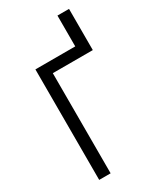

<svg xmlns="http://www.w3.org/2000/svg" viewBox="-231 -1023 936 1106"><g transform="rotate(-30 237.5 -470.0)"><path d="M85 0V-735H350V-940H427V-666H161V0Z"/></g></svg>

Font: Iosevka QP
Style: Regular
Weight: 400
Designer: Belleve Invis
Foundry: Belleve Invis
Version: Version 20.0.0; ttfautohint (v1.8.4)